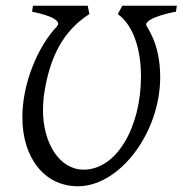

<svg xmlns="http://www.w3.org/2000/svg" viewBox="-20 -635 637 670"><path d="M490 -549C490 -574 588 -594 594 -594L597 -615H407L391 -586C453 -541 472 -446 472 -369C472 -191 387 -43 272 -43C187 -43 130 -136 130 -251C130 -267 131 -283 133 -300C152 -435 200 -527 292 -586L286 -615H95L92 -594C92 -594 183 -578 183 -552C183 -549 181 -546 178 -542C113 -474 58 -345 58 -226C58 -83 136 15 252 15C397 15 539 -171 539 -366C539 -489 490 -540 490 -549Z"/></svg>

Font: Temporarium
Style: Italic
Weight: 400
Italic angle: -7°
Version: Version 1.1